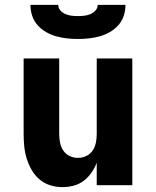

<svg xmlns="http://www.w3.org/2000/svg" viewBox="-20 -760 640 788"><path d="M236 8Q211 8 186.5 0.5Q162 -7 142.5 -23.5Q123 -40 110 -62.5Q97 -85 89.5 -109.5Q82 -134 79.5 -159.5Q77 -185 77 -210V-520H223V-210Q223 -192 226.5 -174.5Q230 -157 239.5 -142.5Q249 -128 265.5 -120Q282 -112 300 -112Q318 -112 334.5 -120Q351 -128 360.5 -142.5Q370 -157 373.5 -174.5Q377 -192 377 -210V-520H523V0H377V-92Q369 -71 355.5 -51.5Q342 -32 323.5 -18Q305 -4 282.5 2Q260 8 236 8ZM300 -600Q277 -600 254.5 -602.5Q232 -605 210.5 -611Q189 -617 169 -628.5Q149 -640 134 -657Q119 -674 112 -695.5Q105 -717 105 -740H219Q219 -727 228 -717Q237 -707 249 -702Q261 -697 274 -695.5Q287 -694 300 -694Q313 -694 326 -695.5Q339 -697 351 -702Q363 -707 372 -717Q381 -727 381 -740H495Q495 -717 488 -695.5Q481 -674 466 -657Q451 -640 431 -628.5Q411 -617 389.5 -611Q368 -605 345.5 -602.5Q323 -600 300 -600Z"/></svg>

Font: Iosevka Heavy Extended
Style: Regular
Weight: 900
Width: 7
Monospace: yes
Designer: Belleve Invis
Foundry: Belleve Invis
Version: Version 32.5.0; ttfautohint (v1.8.4)